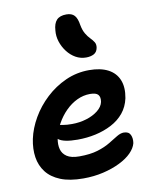

<svg xmlns="http://www.w3.org/2000/svg" viewBox="-89 -872 766 950"><g transform="rotate(-10 293.5 -397.0)"><path d="M253 10Q184 10 138.5 -8.5Q93 -27 68 -59.5Q43 -92 36.5 -134.5Q30 -177 40 -226Q51 -278 80.5 -329Q110 -380 154.5 -421.5Q199 -463 254.5 -488Q310 -513 373 -513Q430 -513 467.5 -493.5Q505 -474 520.5 -436.5Q536 -399 526 -345Q517 -303 492 -272.5Q467 -242 429.5 -222.5Q392 -203 348.5 -193.5Q305 -184 258 -184Q189 -184 163.5 -203Q138 -222 142 -244Q144 -258 152 -264.5Q160 -271 175 -271Q186 -271 201 -268Q216 -265 244 -265Q282 -265 316.5 -275.5Q351 -286 375 -305Q399 -324 404 -348Q408 -372 397.5 -384Q387 -396 357 -396Q323 -396 291.5 -381Q260 -366 233.5 -339.5Q207 -313 188 -278.5Q169 -244 161 -205Q156 -177 162 -153.5Q168 -130 189.5 -115.5Q211 -101 252 -101Q307 -101 344.5 -112.5Q382 -124 408 -140Q434 -156 453 -167.5Q472 -179 488 -179Q513 -179 521.5 -161Q530 -143 526 -119Q520 -95 497.5 -72Q475 -49 437.5 -30.5Q400 -12 353 -1Q306 10 253 10ZM370 -577Q342 -577 318 -590.5Q294 -604 276 -627.5Q258 -651 249 -679Q240 -707 243 -735Q245 -770 261 -787Q277 -804 310 -804Q337 -804 350.5 -789Q364 -774 369 -740Q374 -713 384.5 -695.5Q395 -678 406.5 -666.5Q418 -655 425 -643.5Q432 -632 429 -615Q425 -594 409 -585.5Q393 -577 370 -577Z"/></g></svg>

Font: Shantell Sans SemiBold
Style: Italic
Weight: 600
Italic angle: -11°
Designer: Stephen Nixon, Anya Danilova, Shantell Martin
Foundry: Arrow Type
Version: Version 1.011;[c5ecc13dd]